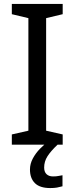

<svg xmlns="http://www.w3.org/2000/svg" viewBox="-20 -734 379 974"><path d="M298 0H40V-52L124 -71V-642L40 -662V-714H298V-662L214 -642V-71L298 -52ZM204 116Q204 138 216 149.5Q228 161 249 161Q266 161 277.5 158.5Q289 156 297 155V211Q283 215 269 217.5Q255 220 235 220Q182 220 157 195Q132 170 132 126Q132 97 146.5 70Q161 43 182.5 21Q204 -1 224 -15L272 0Q238 32 221 58.5Q204 85 204 116Z"/></svg>

Font: Noto Sans Lisu
Style: Regular
Weight: 400
Designer: Monotype Design Team. David Williams.
Foundry: Monotype Imaging Inc.
Version: Version 2.102